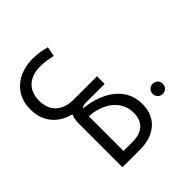

<svg xmlns="http://www.w3.org/2000/svg" viewBox="-191 -1192 1792 1792"><g transform="rotate(45 705.0 -296.0)"><path d="M781 0Q682 0 634.5 -43.5Q587 -87 582 -175L681 -184Q683 -156 691 -141Q699 -126 720.5 -120.5Q742 -115 781 -115H1350V0ZM1249 0V-236Q1249 -301 1228 -345Q1207 -389 1166 -412Q1125 -435 1065 -435Q1016 -435 974 -418Q932 -401 898 -370Q864 -339 840 -295Q816 -251 803 -196.5Q790 -142 790 -79H699Q699 -121 706.5 -171.5Q714 -222 731 -275Q748 -328 776 -377Q804 -426 844.5 -465Q885 -504 940 -527Q995 -550 1065 -550Q1138 -550 1192 -525Q1246 -500 1281 -456Q1316 -412 1333 -355.5Q1350 -299 1350 -236V0ZM361 226Q283 226 223.5 199Q164 172 123 124Q82 76 61 12.5Q40 -51 40 -125Q40 -169 47 -214Q54 -259 66 -300L162 -282Q152 -240 146.5 -201.5Q141 -163 141 -125Q141 -51 167 2Q193 55 242.5 83Q292 111 361 111Q431 111 480 83Q529 55 555 2Q581 -51 581 -125V-433H682V-125Q682 -51 661 12.5Q640 76 599 124Q558 172 498.5 199Q439 226 361 226ZM1065 -684Q1037 -684 1017.5 -703.5Q998 -723 998 -751Q998 -780 1017.5 -799Q1037 -818 1065 -818Q1094 -818 1113 -799Q1132 -780 1132 -751Q1132 -723 1113 -703.5Q1094 -684 1065 -684Z"/></g></svg>

Font: Alexandria
Style: Regular
Weight: 400
Designer: Mohamed Gaber
Foundry: Kief Type Foundry
Version: Version 5.100